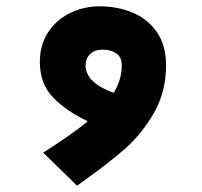

<svg xmlns="http://www.w3.org/2000/svg" viewBox="-20 -414 640 607"><path d="M295 -394Q350 -394 397.8 -374.8Q445.5 -355.5 475.2 -313.5Q505 -271.5 505 -207Q505 -124 467 -57.8Q429 8.5 377.8 54Q326.5 99.5 248.5 155L223.5 173L116.5 68.5Q162 39.5 195.8 16Q229.5 -7.5 257.5 -30.5Q189 -63 147.5 -106.2Q106 -149.5 106 -218Q106 -272 132 -311.8Q158 -351.5 201.2 -372.8Q244.5 -394 295 -394ZM339.5 -120.5Q365 -162 365 -208Q365 -234 347 -245.5Q329 -257 304.5 -257Q279 -257 264.8 -243Q250.5 -229 250.5 -208Q250.5 -152.5 339.5 -120.5Z"/></svg>

Font: JuliaMono Black
Style: Regular
Weight: 900
Monospace: yes
Designer: cormullion
Foundry: corm
Version: Version 0.054; ttfautohint (v1.8.4)